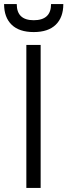

<svg xmlns="http://www.w3.org/2000/svg" viewBox="-29 -920 330 940"><path d="M100 -700H170V0H100ZM136 -763Q65 -763 28 -799Q-9 -835 -9 -900H53Q53 -821 136 -821Q221 -821 221 -900H281Q281 -835 244 -799Q207 -763 136 -763Z"/></svg>

Font: PT Root UI Web
Style: Regular
Weight: 400
Designer: Vitaly Kuzmin
Foundry: ParaType Ltd.
Version: Version 1.000W